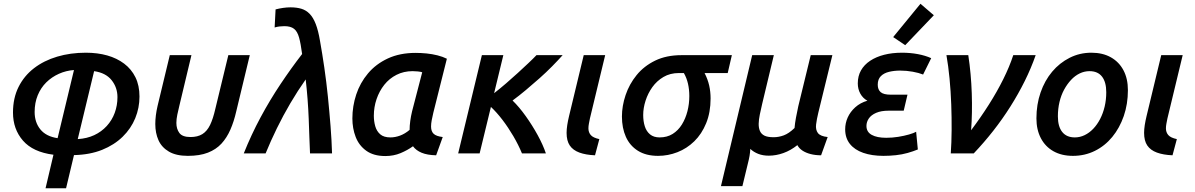

<svg xmlns="http://www.w3.org/2000/svg" viewBox="-20 -815 6349 1020"><path d="M222 185 264 7Q155 -7 102 -68Q49 -129 49 -217Q49 -294 78.5 -353Q108 -412 160.5 -452.5Q213 -493 283.5 -514Q354 -535 436 -535Q498 -535 549.5 -520.5Q601 -506 639.5 -477Q678 -448 699.5 -404.5Q721 -361 721 -302Q721 -242 698.5 -187Q676 -132 631.5 -88.5Q587 -45 522.5 -19Q458 7 373 9L331 185ZM286 -81 373 -443Q331 -440 293 -423Q255 -406 226 -377.5Q197 -349 180.5 -309Q164 -269 164 -220Q164 -165 194.5 -127.5Q225 -90 286 -81ZM393 -76Q442 -79 480.5 -97Q519 -115 547 -145.5Q575 -176 589.5 -215.5Q604 -255 604 -299Q604 -350 573 -389Q542 -428 480 -437Z M978 13Q916 13 877.5 -9.5Q839 -32 822 -70Q805 -108 805 -156Q805 -178 808 -202Q811 -226 817 -252L882 -522H997L933 -254Q927 -230 922 -206Q917 -182 917 -162Q917 -130 933 -108.5Q949 -87 992 -87Q1030 -87 1055 -102.5Q1080 -118 1096 -151Q1112 -184 1124 -237L1193 -522H1307L1235 -223Q1223 -170 1204 -126.5Q1185 -83 1156.5 -52Q1128 -21 1084.5 -4Q1041 13 978 13Z M1275 0Q1315 -100 1364.5 -192Q1414 -284 1470.5 -368.5Q1527 -453 1585 -528Q1578 -582 1569 -615Q1560 -648 1542 -662Q1524 -676 1491 -676Q1479 -676 1465.5 -674.5Q1452 -673 1439 -669L1444 -765Q1463 -770 1483.5 -773Q1504 -776 1523 -776Q1556 -776 1581 -768.5Q1606 -761 1625 -741.5Q1644 -722 1657.5 -687Q1671 -652 1680 -598Q1692 -531 1703 -455.5Q1714 -380 1722 -301Q1730 -222 1736 -145.5Q1742 -69 1744 0H1627Q1625 -40 1623.5 -87Q1622 -134 1620 -184.5Q1618 -235 1614 -288Q1610 -341 1604 -393Q1561 -332 1522.5 -266.5Q1484 -201 1451 -133.5Q1418 -66 1391 0Z M2027 14Q1965 14 1926 -14Q1887 -42 1869.5 -87.5Q1852 -133 1852 -186Q1852 -251 1872.5 -313Q1893 -375 1935 -425Q1977 -475 2040.5 -504.5Q2104 -534 2188 -534Q2217 -534 2246.5 -531Q2276 -528 2304 -521Q2332 -514 2354 -503L2282 -216Q2277 -195 2273.5 -176.5Q2270 -158 2270 -143Q2270 -117 2284 -104Q2298 -91 2332 -87L2297 10Q2250 9 2220 -3.5Q2190 -16 2174 -38Q2145 -17 2108 -1.5Q2071 14 2027 14ZM2054 -85Q2079 -85 2105 -94.5Q2131 -104 2156 -125Q2156 -147 2159.5 -172.5Q2163 -198 2169 -223L2223 -431Q2215 -434 2199.5 -435.5Q2184 -437 2172 -437Q2125 -437 2086.5 -417.5Q2048 -398 2021.5 -364.5Q1995 -331 1980.5 -288.5Q1966 -246 1966 -200Q1966 -171 1973.5 -144.5Q1981 -118 2000 -101.5Q2019 -85 2054 -85Z M2414 0 2540 -522H2654L2605 -320Q2636 -344 2668.5 -372Q2701 -400 2731 -427.5Q2761 -455 2787 -479.5Q2813 -504 2830 -522H2969Q2945 -495 2913.5 -463Q2882 -431 2846 -399Q2810 -367 2773.5 -336.5Q2737 -306 2703 -281Q2738 -247 2773 -198Q2808 -149 2836.5 -97Q2865 -45 2880 0H2753Q2734 -46 2707 -92Q2680 -138 2649.5 -178Q2619 -218 2588 -247L2528 0Z M3141 10Q3092 8 3058 -4.5Q3024 -17 3007 -42Q2990 -67 2990 -109Q2990 -128 2993.5 -150.5Q2997 -173 3003 -198L3081 -522H3195L3114 -186Q3111 -171 3108.5 -158Q3106 -145 3106 -133Q3106 -112 3118.5 -97.5Q3131 -83 3164 -76Z M3476 13Q3412 13 3369 -14Q3326 -41 3305 -88Q3284 -135 3284 -196Q3284 -252 3303.5 -310Q3323 -368 3362 -416Q3401 -464 3460.5 -493Q3520 -522 3601 -522H3868L3846 -427H3723Q3740 -394 3747.5 -361Q3755 -328 3755 -292Q3755 -218 3731.5 -160.5Q3708 -103 3668.5 -64.5Q3629 -26 3579 -6.5Q3529 13 3476 13ZM3484 -85Q3524 -85 3553.5 -103.5Q3583 -122 3602.5 -153.5Q3622 -185 3632 -224Q3642 -263 3642 -305Q3642 -339 3635 -370Q3628 -401 3613 -427H3587Q3540 -427 3504.5 -406Q3469 -385 3445.5 -352Q3422 -319 3409.5 -280Q3397 -241 3397 -204Q3397 -171 3405.5 -144Q3414 -117 3433.5 -101Q3453 -85 3484 -85Z M3810 174 3976 -522H4091L4029 -263Q4022 -233 4016.5 -206.5Q4011 -180 4010.5 -158Q4010 -136 4017 -119.5Q4024 -103 4041 -94.5Q4058 -86 4090 -86Q4117 -86 4144 -96Q4171 -106 4201 -135Q4203 -160 4208.5 -189.5Q4214 -219 4221 -251L4287 -522H4402L4327 -215Q4319 -182 4315.5 -154Q4312 -126 4325 -108.5Q4338 -91 4377 -87L4342 10Q4312 10 4286.5 3.5Q4261 -3 4243 -15Q4225 -27 4216 -44Q4181 -16 4142 -2Q4103 12 4064 12Q4033 12 4008.5 2.5Q3984 -7 3966 -24Q3965 -5 3962 13Q3959 31 3952 58L3924 174Z M4673 13Q4612 13 4566 -3Q4520 -19 4495 -50.5Q4470 -82 4470 -128Q4470 -161 4483.5 -191Q4497 -221 4523.5 -245Q4550 -269 4588 -280Q4564 -293 4550.5 -317.5Q4537 -342 4537 -372Q4537 -411 4554 -441Q4571 -471 4602.5 -492Q4634 -513 4677 -524Q4720 -535 4772 -535Q4816 -535 4856 -527.5Q4896 -520 4927 -506L4884 -419Q4862 -428 4829 -434Q4796 -440 4762 -440Q4731 -440 4703.5 -433.5Q4676 -427 4659.5 -410.5Q4643 -394 4643 -365Q4643 -339 4658.5 -325.5Q4674 -312 4712 -312H4801L4781 -227H4701Q4661 -227 4634.5 -215.5Q4608 -204 4595.5 -185.5Q4583 -167 4583 -146Q4583 -114 4611 -98.5Q4639 -83 4688 -83Q4720 -83 4751.5 -88Q4783 -93 4809 -100.5Q4835 -108 4847 -115L4856 -21Q4832 -11 4802 -2.5Q4772 6 4739 9.5Q4706 13 4673 13ZM4789 -575 4725 -618 4870 -795 4941 -734Z M5031 0Q5035 -57 5035.5 -123.5Q5036 -190 5033.5 -260Q5031 -330 5024.5 -397.5Q5018 -465 5008 -522H5124Q5139 -424 5142.5 -319.5Q5146 -215 5139 -123Q5190 -191 5233.5 -259.5Q5277 -328 5310 -394.5Q5343 -461 5363 -522H5482Q5458 -453 5424 -384.5Q5390 -316 5348 -249.5Q5306 -183 5257 -120.5Q5208 -58 5153 0Z M5680 13Q5620 13 5576.5 -11.5Q5533 -36 5509.5 -81Q5486 -126 5486 -186Q5486 -260 5508 -323.5Q5530 -387 5569.5 -434Q5609 -481 5662.5 -508Q5716 -535 5778 -535Q5838 -535 5881.5 -510.5Q5925 -486 5948.5 -441.5Q5972 -397 5972 -336Q5972 -262 5950 -198.5Q5928 -135 5889 -87.5Q5850 -40 5796.5 -13.5Q5743 13 5680 13ZM5690 -85Q5717 -85 5742 -97Q5767 -109 5788 -131Q5809 -153 5824.5 -183Q5840 -213 5848.5 -249Q5857 -285 5857 -325Q5857 -379 5834.5 -408Q5812 -437 5768 -437Q5741 -437 5716 -425Q5691 -413 5670 -390.5Q5649 -368 5633 -338.5Q5617 -309 5608.5 -273Q5600 -237 5600 -197Q5600 -143 5623 -114Q5646 -85 5690 -85Z M6209 10Q6160 8 6126 -4.5Q6092 -17 6075 -42Q6058 -67 6058 -109Q6058 -128 6061.5 -150.5Q6065 -173 6071 -198L6149 -522H6263L6182 -186Q6179 -171 6176.5 -158Q6174 -145 6174 -133Q6174 -112 6186.5 -97.5Q6199 -83 6232 -76Z"/></svg>

Font: Ubuntu Sans SemiBold
Style: Italic
Weight: 600
Italic angle: -13.5°
Designer: Dalton Maag Ltd
Foundry: Dalton Maag Ltd
Version: Version 1.006